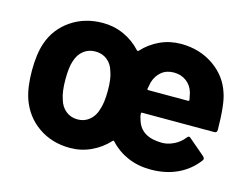

<svg xmlns="http://www.w3.org/2000/svg" viewBox="-78 -650 1028 787"><g transform="rotate(15 436.0 -257.0)"><path d="M631 -110Q655 -110 680.5 -122.5Q706 -135 722 -156Q727 -163 732 -163Q735 -163 739 -159L808 -100Q813 -95 813 -90Q813 -87 810 -83Q777 -39 727 -15.5Q677 8 613 8Q560 8 516 -11Q472 -30 440 -65Q439 -67 437 -67Q435 -67 433 -65Q402 -31 360 -11.5Q318 8 271 8Q194 8 136.5 -32Q79 -72 55 -141Q39 -189 39 -259Q39 -329 55 -376Q78 -443 136 -482.5Q194 -522 271 -522Q318 -522 360 -503Q402 -484 433 -450Q435 -448 437 -448Q439 -448 441 -450Q472 -484 513.5 -503Q555 -522 602 -522Q681 -522 740.5 -481Q800 -440 821 -374Q837 -330 838 -220Q838 -208 826 -208H520Q516 -208 516 -204Q516 -192 522 -176Q542 -110 631 -110ZM350 -176Q361 -206 361 -259Q361 -311 350 -339Q342 -368 321 -384.5Q300 -401 271 -401Q242 -401 221 -384.5Q200 -368 191 -339Q181 -312 181 -259Q181 -207 192 -176Q200 -147 221 -130Q242 -113 271 -113Q300 -113 321 -130.5Q342 -148 350 -176ZM604 -401Q573 -401 552 -384Q531 -367 522 -338Q521 -334 516 -309Q516 -308 516 -307Q516 -304 520 -304H689Q694 -304 694 -309Q689 -334 688 -338Q680 -367 657.5 -384Q635 -401 604 -401Z"/></g></svg>

Font: LinhAnh
Style: Bold
Weight: 700
Designer: Jeremy Tribby
Foundry: Tribby Type
Version: Version 1.408